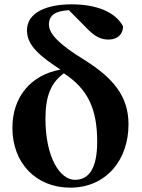

<svg xmlns="http://www.w3.org/2000/svg" viewBox="-20 -846 651 883"><path d="M275 -508C381 -438 427 -350 427 -194C427 -69 387 -19 325 -19C255 -19 189 -123 189 -301C189 -408 217 -468 274 -509ZM383 -712C416 -679 443 -664 479 -664C523 -664 546 -691 546 -725C509 -793 421 -826 309 -826C201 -826 104 -792 104 -706C104 -634 170 -584 258 -526C118 -500 37 -397 37 -258C37 -96 146 17 303 17C468 17 571 -110 571 -274C571 -403 501 -487 369 -570C253 -641 205 -690 205 -733C205 -777 236 -796 297 -799Z"/></svg>

Font: Noto Serif KR Black
Style: Regular
Weight: 900
Version: Version 1.001;PS 1.001;hotconv 16.6.54;makeotf.lib2.5.65590